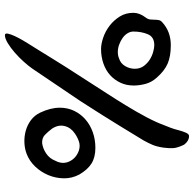

<svg xmlns="http://www.w3.org/2000/svg" viewBox="-24 -732 787 779"><g transform="rotate(90 369.5 -342.5)"><path d="M70 -607Q108 -642 163 -642Q209 -642 238.5 -629Q268 -616 295 -585Q314 -564 320.5 -539Q327 -514 327 -491Q327 -462 315.5 -437.5Q304 -413 284.5 -395.5Q265 -378 237.5 -368.5Q210 -359 179 -359Q158 -359 132 -368Q106 -377 84 -394Q62 -411 47 -435Q32 -459 32 -490Q32 -515 51 -540Q58 -549 59 -558Q60 -567 60 -576Q60 -585 61.5 -593Q63 -601 70 -607ZM217 -432Q237 -438 248 -456.5Q259 -475 259 -496Q259 -517 248 -532Q237 -547 222 -556.5Q207 -566 190.5 -570.5Q174 -575 163 -575Q130 -575 119 -549Q108 -523 108 -490Q108 -478 115 -466.5Q122 -455 134 -446.5Q146 -438 161 -432.5Q176 -427 191 -427Q205 -427 217 -432ZM488 -615Q493 -627 498.5 -641.5Q504 -656 509 -676Q513 -691 518.5 -703.5Q524 -716 532 -716Q552 -716 567 -696Q580 -669 581 -652Q582 -635 579 -612Q575 -585 567.5 -567.5Q560 -550 550 -532Q527 -494 487.5 -429.5Q448 -365 390 -275Q359 -230 325.5 -179.5Q292 -129 259 -81Q248 -65 230.5 -45.5Q213 -26 193.5 -9Q174 8 155 19.5Q136 31 123 31Q114 31 116.5 19Q119 7 126.5 -9Q134 -25 143 -40.5Q152 -56 156 -62Q174 -91 187.5 -112.5Q201 -134 216.5 -159.5Q232 -185 254 -219.5Q276 -254 311 -308Q332 -341 358 -381Q384 -421 409 -462Q434 -503 455 -542.5Q476 -582 488 -615ZM688 -271Q704 -241 703.5 -208Q703 -175 690.5 -145Q678 -115 655.5 -91.5Q633 -68 604 -57Q583 -49 558.5 -48Q534 -47 510.5 -53.5Q487 -60 467.5 -74.5Q448 -89 437 -112Q417 -154 417 -192Q417 -224 430 -250.5Q443 -277 465 -296Q487 -315 516.5 -325.5Q546 -336 580 -336Q618 -336 643 -320.5Q668 -305 688 -271ZM632 -173Q648 -203 635 -230.5Q622 -258 591 -269Q572 -275 555 -269.5Q538 -264 522 -253Q498 -237 491.5 -211.5Q485 -186 502 -160Q515 -143 527.5 -131Q540 -119 561 -120Q583 -123 603 -136.5Q623 -150 632 -173Z"/></g></svg>

Font: Yeon Sung
Style: Regular
Weight: 400
Version: Version 1.001